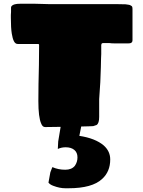

<svg xmlns="http://www.w3.org/2000/svg" viewBox="-20 -678 763 1026"><path d="M688 -628V-463Q688 -452 679 -448Q673 -446 663 -446H631H598Q575 -446 563 -448H533Q524 -448 523 -444Q523 -443 522 -441.5Q521 -440 521 -438V-423V-389Q521 -374 520 -366Q520 -337 516 -239L514 -209Q512 -167 510 -148V-53Q510 -19 496 -10Q483 -5 478 -4L453 -3Q426 -3 414 -2L404 48Q489 61 534 99Q569 130 569 174Q569 239 526 278Q473 328 346 328H329Q299 328 265 315Q248 309 239 298L249 243Q253 232 256 224.5Q259 217 260 215Q291 229 329 229Q363 229 380 208Q394 188 394 163Q394 137 377 123Q360 109 331 109Q308 109 289 118L291 78L304 0H293Q273 1 221 1Q207 1 200 -18Q185 -51 185 -138Q185 -222 188 -331Q189 -366 189 -439L186 -443H75Q62 -443 54.5 -457.5Q47 -472 43 -498Q38 -528 38 -584V-598Q38 -608 39 -614V-629V-638Q39 -644 45 -648.5Q51 -653 59 -655Q69 -658 89 -658H165Q190 -658 203 -657L240 -656H600Q639 -656 651 -655Q656 -654 665 -653Q674 -652 678 -649Q685 -646 686.5 -641.5Q688 -637 688 -628Z"/></svg>

Font: Sigmar One
Style: Regular
Weight: 400
Designer: Vernon Adams
Foundry: Vernon Adams
Version: Version 2.000